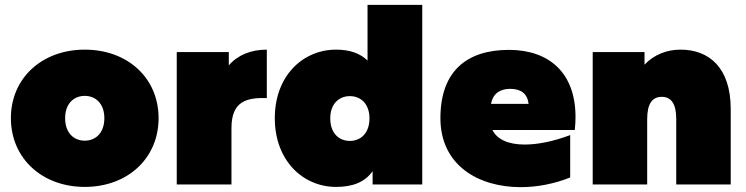

<svg xmlns="http://www.w3.org/2000/svg" viewBox="-20 -762 3083 793"><path d="M330 10C507 10 635 -108 635 -274C635 -440 507 -557 330 -557C154 -557 25 -440 25 -274C25 -108 154 10 330 10ZM330 -181C285 -181 249 -213 249 -274C249 -334 285 -366 330 -366C375 -366 411 -334 411 -274C411 -213 375 -181 330 -181Z M710 0H936V-233C936 -346 1001 -359 1082 -357V-557C1017 -557 962 -535 925 -492V-547H710Z M1368 10C1439 10 1488 -11 1519 -55V0H1724V-742H1498V-512C1467 -542 1424 -557 1368 -557C1232 -557 1115 -450 1115 -274C1115 -98 1232 10 1368 10ZM1425 -180C1380 -180 1344 -212 1344 -273C1344 -333 1380 -365 1425 -365C1470 -365 1506 -333 1506 -273C1506 -212 1470 -180 1425 -180Z M2131 11C2199 11 2270 -3 2335 -29V-204C2263 -177 2199 -165 2147 -165C2080 -165 2033 -186 2014 -225H2354C2356 -244 2357 -262 2357 -279C2357 -462 2247 -556 2082 -556C1910 -556 1799 -470 1799 -274C1799 -79 1956 11 2131 11ZM2163 -333H2008C2017 -380 2050 -395 2087 -395C2126 -395 2158 -380 2163 -333Z M2791 -557C2735 -557 2682 -537 2642 -495V-547H2428V0H2653V-270C2653 -332 2673 -362 2713 -362C2754 -362 2773 -331 2773 -270V0H2998V-312C2998 -484 2907 -557 2791 -557Z"/></svg>

Font: Chess Sans Black
Style: Regular
Weight: 900
Designer: Wolf Bōese
Foundry: Wolf Bōese
Version: Version 7.223;Glyphs 3.3 (3306)